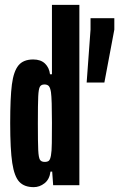

<svg xmlns="http://www.w3.org/2000/svg" viewBox="-20 -763 491 791"><path d="M22 -256Q22 -361 29 -415Q36 -469 56 -493.5Q76 -518 117 -518Q148 -518 165.5 -501Q183 -484 186 -457H194V-743H307V0H199L195 -56H188Q184 -24 163.5 -8Q143 8 119 8Q80 8 59.5 -14Q39 -36 30.5 -91.5Q22 -147 22 -256ZM190 -123Q193 -138 193.5 -174Q194 -210 194 -258Q194 -354 190 -383Q187 -402 181 -408.5Q175 -415 163 -415Q150 -415 144.5 -406Q139 -397 137.5 -366Q136 -335 136 -255Q136 -175 137.5 -144.5Q139 -114 144.5 -105Q150 -96 164 -96Q176 -96 181.5 -101Q187 -106 190 -123ZM337 -423 353 -641V-688H451V-641L410 -423Z"/></svg>

Font: Saira Ultra Condensed ExtraBold
Style: Regular
Weight: 800
Width: 1
Designer: Hector Gatti with collaboration of the Omnibus-Type team
Foundry: Omnibus-Type
Version: Version 1.001; ttfautohint (v1.8)